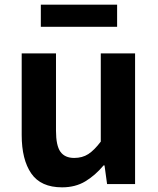

<svg xmlns="http://www.w3.org/2000/svg" viewBox="-20 -789 677 823"><path d="M246 14Q155 14 114 -45.5Q73 -105 73 -210V-560H220V-229Q220 -165 239 -138.5Q258 -112 298 -112Q333 -112 358.5 -128.5Q384 -145 412 -182V-560H559V0H439L428 -80H424Q388 -37 345.5 -11.5Q303 14 246 14ZM155 -674V-769H482V-674Z"/></svg>

Font: Chiron Sans HK TT
Style: Bold
Weight: 700
Designer: Ryoko NISHIZUKA 西塚涼子 (kana, bopomofo & ideographs); Paul D. Hunt (Latin, Greek & Cyrillic); Sandoll Communications 산돌커뮤니
Foundry: Adobe
Version: Version 2.022;hotconv 1.0.109;makeotfexe 2.5.65596